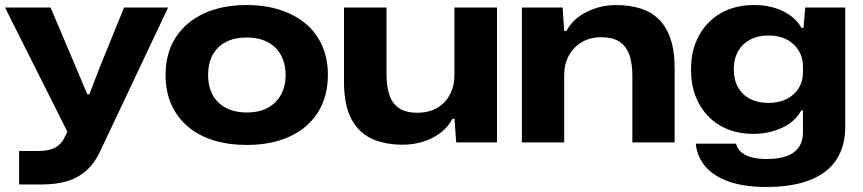

<svg xmlns="http://www.w3.org/2000/svg" viewBox="-24 -566 3428 763"><path d="M52 167V34H124Q156 34 176.5 28Q197 22 210.5 10Q224 -2 232 -19L249 -53V-32L-4 -536H177L275 -305L323 -191H331L375 -305L469 -536H644L377 29Q354 80 321 110Q288 140 244.5 153.5Q201 167 142 167Z M956 10Q884 10 824.5 -8.5Q765 -27 722.5 -63Q680 -99 657 -150.5Q634 -202 634 -268Q634 -355 674 -417Q714 -479 786.5 -512.5Q859 -546 956 -546Q1029 -546 1088 -527Q1147 -508 1190 -472.5Q1233 -437 1256 -385Q1279 -333 1279 -268Q1279 -182 1239 -119Q1199 -56 1126.5 -23Q1054 10 956 10ZM956 -119Q1006 -119 1040 -137.5Q1074 -156 1092.5 -189.5Q1111 -223 1111 -268Q1111 -302 1100.5 -329.5Q1090 -357 1070.5 -376.5Q1051 -396 1022 -406.5Q993 -417 956 -417Q908 -417 873.5 -399Q839 -381 821 -347.5Q803 -314 803 -268Q803 -234 813 -206.5Q823 -179 843 -159.5Q863 -140 891.5 -129.5Q920 -119 956 -119Z M1576 9Q1506 9 1454 -14.5Q1402 -38 1372.5 -93Q1343 -148 1343 -241V-536H1512V-271Q1512 -223 1523.5 -188.5Q1535 -154 1562 -136Q1589 -118 1634 -118Q1680 -118 1713 -137Q1746 -156 1764 -190.5Q1782 -225 1782 -270V-536H1951V0H1789L1782 -94H1774Q1749 -46 1695 -18.5Q1641 9 1576 9Z M2050 0V-536H2212L2218 -443H2227Q2253 -492 2308 -519Q2363 -546 2424 -546Q2476 -546 2519 -533Q2562 -520 2592.5 -491Q2623 -462 2640 -413.5Q2657 -365 2657 -294V0H2489V-265Q2489 -314 2477 -348Q2465 -382 2438 -400Q2411 -418 2366 -418Q2321 -418 2288 -398.5Q2255 -379 2236.5 -345Q2218 -311 2218 -267V0Z M3021 177Q2934 177 2873.5 156Q2813 135 2779.5 96Q2746 57 2741 5H2901Q2906 25 2921.5 38.5Q2937 52 2963 59Q2989 66 3023 66Q3067 66 3099 55.5Q3131 45 3149 21Q3167 -3 3167 -42V-127H3160Q3136 -82 3083.5 -58Q3031 -34 2970 -34Q2913 -34 2867.5 -52.5Q2822 -71 2789.5 -105Q2757 -139 2739.5 -185.5Q2722 -232 2722 -290Q2722 -367 2754 -425Q2786 -483 2842 -514.5Q2898 -546 2973 -546Q3038 -546 3088 -521.5Q3138 -497 3161 -455H3169L3176 -536H3335V-63Q3335 14 3300.5 67.5Q3266 121 3196 149Q3126 177 3021 177ZM3029 -157Q3071 -157 3102 -172.5Q3133 -188 3150 -215.5Q3167 -243 3167 -278V-301Q3167 -337 3150 -365Q3133 -393 3102.5 -409Q3072 -425 3030 -425Q2988 -425 2957 -408.5Q2926 -392 2909 -362Q2892 -332 2892 -291Q2892 -249 2909 -219Q2926 -189 2957 -173Q2988 -157 3029 -157Z"/></svg>

Font: Mona Sans Expanded
Style: Bold
Weight: 700
Width: 7
Designer: Deni Anggara
Foundry: GitHub
Version: Version 2.000